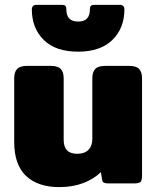

<svg xmlns="http://www.w3.org/2000/svg" viewBox="-20 -749 642 784"><path d="M110 -711Q110 -719 114.5 -724Q119 -729 126 -729H234Q244 -729 247.5 -724.5Q251 -720 251 -710Q251 -661 299 -661Q347 -661 347 -710Q347 -720 350.5 -724.5Q354 -729 364 -729H472Q479 -729 483.5 -724Q488 -719 488 -711Q488 -634 439 -586Q390 -538 299 -538Q207 -538 158.5 -586Q110 -634 110 -711ZM38 -170V-429Q38 -455 50 -467.5Q62 -480 90 -480H187Q216 -480 228 -467.5Q240 -455 240 -429V-178Q240 -121 295 -121Q325 -121 341 -137Q357 -153 357 -182V-429Q357 -455 369 -467.5Q381 -480 410 -480H507Q536 -480 548 -467.5Q560 -455 560 -429V-31Q560 -12 553.5 -6Q547 0 526 0H423Q411 0 404.5 -3Q398 -6 397 -15L392 -46Q363 -18 320 -1.5Q277 15 222 15Q135 15 86.5 -30.5Q38 -76 38 -170Z"/></svg>

Font: Mitr SemiBold
Style: Regular
Weight: 600
Designer: Thanarat Vachiruckul
Foundry: Cadson Demak
Version: Version 1.003